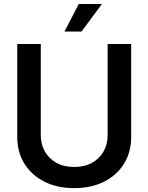

<svg xmlns="http://www.w3.org/2000/svg" viewBox="-20 -953 761 984"><path d="M531.7 -727.5H652.3V-251Q652.3 -173.8 616 -114.7Q579.6 -55.7 513.9 -22.2Q448.2 11.2 360.4 11.2Q272.5 11.2 206.8 -22.2Q141.1 -55.7 104.7 -114.7Q68.4 -173.8 68.4 -251V-727.5H189V-260.7Q189 -213.4 210 -176.5Q231 -139.6 269.5 -118.4Q308.1 -97.2 360.4 -97.2Q413.1 -97.2 451.4 -118.4Q489.7 -139.6 510.7 -176.5Q531.7 -213.4 531.7 -260.7ZM310.5 -791.5 383.8 -932.6H502.4L397.9 -791.5Z"/></svg>

Font: Inter Cardless Tabular Medium
Style: Regular
Weight: 500
Designer: Rasmus Andersson
Foundry: rsms
Version: Version 4.000;git-4fc901f